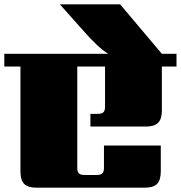

<svg xmlns="http://www.w3.org/2000/svg" viewBox="-40 -872 840 892"><path d="M780 -622V-563H712V-359Q712 -319 694.5 -301.5Q677 -284 637 -284H380V-343H414Q433 -343 440.5 -350.5Q448 -358 448 -376V-563H319V-92Q319 -74 326.5 -66.5Q334 -59 353 -59H409Q428 -59 435.5 -66.5Q443 -74 443 -92V-196H707V-75Q707 -35 689.5 -17.5Q672 0 632 0H130Q90 0 72.5 -17.5Q55 -35 55 -75V-563H-20V-622H463Q416 -650 343 -734L238 -852H518L712 -622Z"/></svg>

Font: Sarpanch Black
Style: Regular
Weight: 900
Designer: Manushi Parikh (Devanagari and Latin), Jyotish Sonowal (Devanagari)
Foundry: Indian Type Foundry
Version: Version 2.004;PS 1.0;hotconv 1.0.78;makeotf.lib2.5.61930; tt